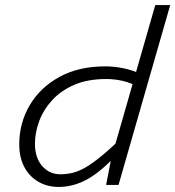

<svg xmlns="http://www.w3.org/2000/svg" viewBox="-20 -730 692 758"><path d="M399 0 419 -104 593 -710H652L448 0ZM528 -386Q497 -403 465 -410.5Q433 -418 399 -418Q326 -418 273 -395Q220 -372 185.5 -334Q151 -296 134.5 -251Q118 -206 118 -163Q118 -107 146.5 -74.5Q175 -42 218 -42Q242 -42 266 -47.5Q290 -53 318.5 -69.5Q347 -86 386 -118.5Q425 -151 480 -205L456 -135Q383 -55 327 -23.5Q271 8 212 8Q166 8 130.5 -13Q95 -34 75.5 -71.5Q56 -109 56 -160Q56 -244 97 -314Q138 -384 214 -426Q290 -468 396 -468Q431 -468 467.5 -460.5Q504 -453 541 -436Z"/></svg>

Font: Intel One Mono Light
Style: Italic
Weight: 300
Italic angle: -16°
Monospace: yes
Designer: Fred Shallcrass
Foundry: Frere-Jones Type LLC
Version: Version 1.004